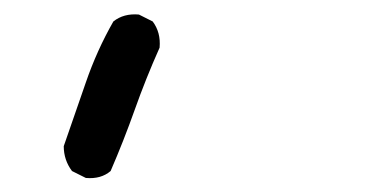

<svg xmlns="http://www.w3.org/2000/svg" viewBox="-20 -505 540 272"><path d="M101.6 -252.9 82 -262.7Q70.3 -278.3 70.3 -297.9Q85.9 -342.8 101.6 -388.2Q117.2 -433.6 140.6 -474.6Q155.3 -486.3 176.8 -484.4L196.3 -474.6Q208 -459 206.1 -437.5Q186.5 -393.6 170.9 -349.6Q155.3 -305.7 136.7 -262.7Q123 -251 101.6 -252.9Z"/></svg>

Font: JasonHandwriting4
Style: Regular
Weight: 400
Version: Version 1.01.21